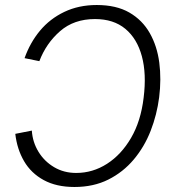

<svg xmlns="http://www.w3.org/2000/svg" viewBox="-20 -733 703 766"><path d="M366 -713Q444 -713 496 -683Q548 -653 577.5 -601Q607 -549 615.5 -483Q624 -417 615 -345Q606 -275 581 -211Q556 -147 513.5 -96.5Q471 -46 412 -16.5Q353 13 277 13Q205 13 154.5 -14.5Q104 -42 76 -90Q48 -138 41 -199L107 -212Q110 -166 133.5 -127.5Q157 -89 196 -66Q235 -43 284 -43Q350 -43 407 -79.5Q464 -116 503 -183Q542 -250 553 -343Q565 -438 546 -508.5Q527 -579 480 -618Q433 -657 359 -657Q275 -657 219.5 -608.5Q164 -560 137 -489L78 -501Q100 -563 139.5 -610.5Q179 -658 236.5 -685.5Q294 -713 366 -713Z"/></svg>

Font: Inclusive Sans Light
Style: Italic
Weight: 300
Italic angle: -7°
Designer: Olivia King
Foundry: Olivia King
Version: Version 2.004